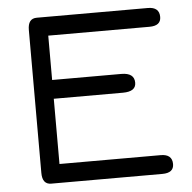

<svg xmlns="http://www.w3.org/2000/svg" viewBox="-48 -669 716 716"><g transform="rotate(-5 310.5 -310.5)"><path d="M152.3 -314.5V-70.3H531.2Q574.2 -70.3 574.2 -33.2Q574.2 0 531.2 0H115.2Q82 0 82 -43V-578.1Q82 -621.1 115.2 -621.1H531.2Q574.2 -621.1 574.2 -584Q574.2 -550.8 531.2 -550.8H152.3V-384.8H411.1Q460 -384.8 460 -347.7Q460 -314.5 411.1 -314.5Z"/></g></svg>

Font: Jura
Style: DemiBold
Weight: 600
Version: Version 2.5